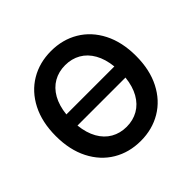

<svg xmlns="http://www.w3.org/2000/svg" viewBox="-176 -902 1097 1097"><g transform="rotate(-45 372.0 -353.5)"><path d="M372.1 9.8Q278.8 9.8 205.3 -33.9Q131.8 -77.6 89.8 -159.9Q47.9 -242.2 47.9 -353.5Q47.9 -465.3 89.8 -547.4Q131.8 -629.4 205.3 -673.1Q278.8 -716.8 372.1 -716.8Q465.3 -716.8 538.8 -673.1Q612.3 -629.4 654.3 -547.4Q696.3 -465.3 696.3 -353.5Q696.3 -241.7 654.3 -159.7Q612.3 -77.6 538.8 -33.9Q465.3 9.8 372.1 9.8ZM372.1 -104.5Q424.3 -104.5 465.8 -128.2Q507.3 -151.9 533.2 -197.8Q559.1 -243.7 565.9 -308.6H178.2Q185.1 -243.7 210.9 -197.8Q236.8 -151.9 278.3 -128.2Q319.8 -104.5 372.1 -104.5ZM565.9 -398.4Q559.1 -463.4 533.2 -509.3Q507.3 -555.2 465.8 -578.9Q424.3 -602.5 372.1 -602.5Q319.8 -602.5 278.3 -578.9Q236.8 -555.2 210.9 -509.3Q185.1 -463.4 178.2 -398.4Z"/></g></svg>

Font: Pretendard JP SemiBold
Style: Regular
Weight: 600
Designer: Base glyphs from Inter by Rasmus Andersson; Hangeul glyphs from Noto Sans CJK(Source Han Sans) by Jang Soo-young and Kan
Foundry: Kil Hyung-jin
Version: Version 1.309